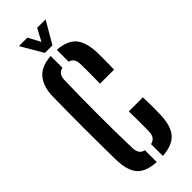

<svg xmlns="http://www.w3.org/2000/svg" viewBox="-311 -1001 1043 1043"><g transform="rotate(-45 210.0 -479.5)"><path d="M190 8Q111 3.5 77.5 -35.2Q44 -74 42.5 -157.5Q41.5 -213.5 41 -275Q40.5 -336.5 40.5 -400Q40.5 -463.5 41 -525.2Q41.5 -587 42.5 -643.5Q43.5 -716.5 78.5 -759.2Q113.5 -802 190 -807V-716.5Q170.5 -712.5 161 -699Q151.5 -685.5 150.5 -661.5Q148.5 -598 147.8 -532.2Q147 -466.5 147 -400Q147 -333.5 147.8 -267.5Q148.5 -201.5 150.5 -138.5Q151.5 -114.5 160.8 -101Q170 -87.5 190 -82.5ZM237 8V-83Q257 -87.5 267 -101.2Q277 -115 277.5 -138.5Q278 -161 278.2 -188.8Q278.5 -216.5 278 -244Q277.5 -271.5 277 -294H385.5Q386.5 -261 386.8 -225.8Q387 -190.5 386 -157.5Q383 -75 348.5 -36Q314 3 237 8ZM273 -511Q273.5 -533 273.8 -559.5Q274 -586 274 -612.8Q274 -639.5 273.5 -661.5Q273 -684.5 264 -698Q255 -711.5 237 -716V-807Q311.5 -802 345.2 -763.5Q379 -725 382 -642.5Q382.5 -625 382.5 -600.8Q382.5 -576.5 382 -552.8Q381.5 -529 381 -511ZM179.5 -841 106 -967H171L208.5 -896.5L246 -967H311L237.5 -841Z"/></g></svg>

Font: Big Shoulders Stencil Display Thin
Style: Bold
Weight: 700
Version: Version 2.001